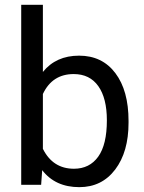

<svg xmlns="http://www.w3.org/2000/svg" viewBox="-20 -770 601 800"><path d="M515.6 -258.3Q515.6 -137.2 460 -63.7Q404.3 9.8 310.5 9.8Q210.4 9.8 155.8 -61L151.4 0H68.4V-750H158.7V-470.2Q213.4 -538.1 309.6 -538.1Q405.8 -538.1 460.7 -465.3Q515.6 -392.6 515.6 -266.1ZM425.3 -268.6Q425.3 -360.8 389.6 -411.1Q354 -461.4 287.1 -461.4Q197.8 -461.4 158.7 -378.4V-149.9Q200.2 -66.9 288.1 -66.9Q353 -66.9 389.2 -117.2Q425.3 -167.5 425.3 -268.6Z"/></svg>

Font: Vazir
Style: Regular
Weight: 400
Designer: Saber Rastikerdar
Foundry: Saber Rastikerdar
Version: Version 30.0.0